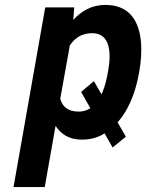

<svg xmlns="http://www.w3.org/2000/svg" viewBox="-20 -558 602 781"><path d="M492 -2 362 -228 310 -184 438 42ZM278 -477 282 -528H164L35 203H162L206 -46C227 -14 259 10 313 10C343 10 371 4 396 -10C472 -51 524 -141 545 -259L547 -270C554 -310 556 -347 554 -380C548 -469 509 -538 409 -538C352 -538 311 -513 278 -477ZM300 -104C257 -104 234 -124 225 -156L264 -373C285 -404 312 -423 355 -423C426 -423 434 -349 420 -270L418 -259C404 -180 371 -104 300 -104Z"/></svg>

Font: Asimov
Style: NarIt
Weight: 500
Designer: Google
Version: Version 2.000980; 2014